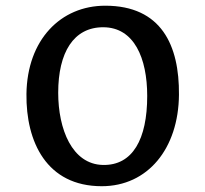

<svg xmlns="http://www.w3.org/2000/svg" viewBox="-20 -642 717 670"><path d="M72.3 -314C70.3 -147 142.6 7.8 335 7.8C495.6 7.8 603 -123.5 604.5 -311.5C606 -483.4 543.5 -622.1 347.2 -622.1C191.9 -622.1 74.7 -503.4 72.3 -314ZM338.9 -66.4C231.4 -68.8 183.1 -191.4 183.1 -318.4C183.1 -459 236.8 -547.4 340.8 -546.9C447.8 -546.4 493.7 -439.9 493.7 -307.1C493.7 -156.2 442.9 -64 338.9 -66.4Z"/></svg>

Font: Merriweather Sans
Style: Regular
Weight: 400
Designer: Eben Sorkin ( eben@eyebytes.com )
Foundry: Eben Sorkin
Version: Version 1.003